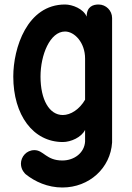

<svg xmlns="http://www.w3.org/2000/svg" viewBox="-20 -601 587 853"><path d="M259 -90C199 -90 160 -158 160 -261C160 -357 202 -461 269 -461C311 -461 358 -412 358 -341V-158C333 -115 294 -90 259 -90ZM133 66C97 66 73 96 73 126C73 154 91 170 94 173C135 206 192 232 257 232C377 232 471 145 478 32V-521C478 -554 451 -581 418 -581C395 -581 365 -573 365 -527C351 -562 301 -581 269 -581C100 -581 39 -387 39 -261C39 -90 127 30 259 30C295 30 342 9 358 -24V28C355 77 311 112 257 112C185 112 174 66 133 66Z"/></svg>

Font: LS
Style: Bold
Weight: 700
Designer: BSozoo
Foundry: BSozoo
Version: Version 001.000